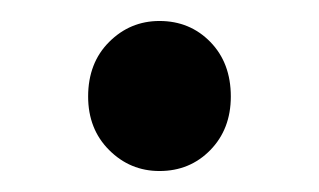

<svg xmlns="http://www.w3.org/2000/svg" viewBox="-20 -413 304 183"><path d="M132 -250Q104 -250 84 -270Q64 -290 64 -321Q64 -353 84 -373Q104 -393 132 -393Q161 -393 180.5 -373Q200 -353 200 -321Q200 -290 180.5 -270Q161 -250 132 -250Z"/></svg>

Font: Assistant SemiBold
Style: Regular
Weight: 600
Designer: Hebrew By Ben Nathan, Latin by Paul Hunt
Version: Version 3.000